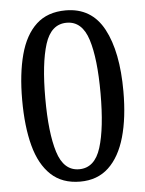

<svg xmlns="http://www.w3.org/2000/svg" viewBox="-53 -767 621 820"><g transform="rotate(-5 258.0 -357.0)"><path d="M258 10Q181 10 133 -35Q85 -80 63 -162.5Q41 -245 41 -359Q41 -471 63 -553Q85 -635 133 -679.5Q181 -724 259 -724Q370 -724 422.5 -626Q475 -528 475 -358Q475 -245 451.5 -162.5Q428 -80 380 -35Q332 10 258 10ZM258 -43Q325 -43 351 -126Q377 -209 377 -358Q377 -507 351 -589Q325 -671 259 -671Q192 -671 166 -589Q140 -507 140 -358Q140 -209 166 -126Q192 -43 258 -43Z"/></g></svg>

Font: Noto Serif Myanmar SemiCondensed
Style: Regular
Weight: 400
Width: 4
Designer: Ben Mitchell and the Monotype Design Team
Foundry: Monotype Imaging Inc.
Version: Version 2.106; ttfautohint (v1.8.4.7-5d5b)